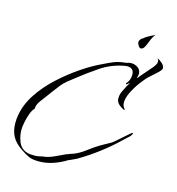

<svg xmlns="http://www.w3.org/2000/svg" viewBox="-98 -708 741 806"><g transform="rotate(15 272.5 -305.0)"><path d="M143 14Q115 14 99 7Q83 0 60 -16Q32 -35 19 -59Q6 -83 6 -117Q6 -135 9 -151Q17 -199 47 -244.5Q77 -290 120 -329.5Q163 -369 209.5 -400.5Q256 -432 298 -451Q318 -461 336 -468.5Q354 -476 376 -479Q380 -480 384 -480Q388 -480 392 -481Q397 -483 401.5 -484Q406 -485 412 -485Q428 -485 441 -475.5Q454 -466 454 -449Q454 -448 452.5 -440Q451 -432 449 -432L452 -431Q459 -441 474.5 -458Q490 -475 504 -492Q518 -509 518 -519Q518 -523 516.5 -526.5Q515 -530 513 -533Q523 -529 534 -519Q545 -509 545 -498Q545 -495 544 -494Q543 -490 534 -481Q525 -472 514.5 -463Q504 -454 500 -450Q486 -438 468 -414Q450 -390 437 -364Q424 -338 424 -318Q424 -308 427 -302Q430 -296 436 -288H434V-287Q421 -292 409 -302.5Q397 -313 397 -328Q397 -340 400 -349Q401 -353 406.5 -364.5Q412 -376 418 -387Q424 -398 426 -399V-402H425Q422 -399 419 -396.5Q416 -394 412 -394V-398Q428 -414 428 -439Q428 -468 399 -468Q392 -468 388 -467Q332 -457 286 -426Q240 -395 196 -360Q183 -350 170 -339.5Q157 -329 146 -315Q136 -302 126 -289Q116 -276 106 -262Q96 -249 82.5 -230.5Q69 -212 69 -195Q60 -187 53 -168Q46 -149 42 -128.5Q38 -108 38 -96Q38 -71 47.5 -45.5Q57 -20 82 -10Q92 -6 103 -5.5Q114 -5 124 -5Q127 -5 138.5 -7Q150 -9 151 -10Q176 -12 199.5 -23Q223 -34 245 -44Q247 -45 250.5 -46.5Q254 -48 256 -47L257 -49Q292 -58 324.5 -83Q357 -108 388 -125L415 -140Q421 -143 432.5 -153Q444 -163 457 -174.5Q470 -186 480.5 -195Q491 -204 494 -204V-203H495Q492 -192 482 -183.5Q472 -175 464 -167Q388 -93 296 -39Q289 -35 281.5 -32Q274 -29 266 -25Q266 -25 265.5 -24.5Q265 -24 264 -24Q264 -24 263.5 -24Q263 -24 264 -25Q238 -8 206.5 3Q175 14 143 14ZM433 -555Q428 -555 422.5 -563.5Q417 -572 417 -579Q417 -584 422 -590.5Q427 -597 432 -598Q436 -603 450 -611Q464 -619 474 -623Q481 -625 477 -622L474 -619L470 -613Q465 -605 460 -591Q455 -578 449 -566.5Q443 -555 433 -555Z"/></g></svg>

Font: Qwitcher Grypen
Style: Regular
Weight: 400
Designer: Robert E. Leuschke
Foundry: Robert E. Leuschke
Version: Version 1.100; ttfautohint (v1.8.3)